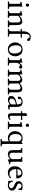

<svg xmlns="http://www.w3.org/2000/svg" viewBox="3020 -3926 1184 7264"><g transform="rotate(90 3612.0 -294.0)"><path d="M112 -743Q112 -765 132.5 -783.5Q153 -802 176 -802Q201 -802 218.5 -782Q236 -762 236 -738Q236 -717 216 -697.5Q196 -678 171 -678Q149 -678 130.5 -698.5Q112 -719 112 -743ZM226 -151Q226 -76 240.5 -59Q255 -42 315 -38Q320 -28 320 -17Q320 -8 315 2Q231 0 176 0Q121 0 37 2Q32 -8 32 -17Q32 -28 37 -38Q70 -41 84 -43.5Q98 -46 109.5 -58Q121 -70 123.5 -90.5Q126 -111 126 -151V-393Q126 -445 112 -459.5Q98 -474 47 -479Q44 -494 44 -503Q44 -510 45 -512Q161 -527 213 -548Q231 -548 231 -539Q226 -460 226 -398Z M588 -444Q675 -544 791 -544Q861 -544 894 -502Q928 -457 928 -336V-151Q928 -99 935.5 -77Q943 -55 957.5 -48Q972 -41 1011 -38Q1016 -33 1016 -17Q1016 -3 1011 2Q937 0 879 0Q827 0 753 2Q748 -3 748 -17Q748 -33 753 -38Q789 -41 802.5 -48Q816 -55 823 -77Q830 -99 830 -151V-340Q830 -404 815 -435Q793 -477 749 -477Q670 -477 598 -407Q577 -384 577 -355V-151Q577 -112 579.5 -91Q582 -70 592 -58.5Q602 -47 614 -44Q626 -41 653 -38Q658 -33 658 -17Q658 -3 653 2Q579 0 529 0Q466 0 392 2Q387 -3 387 -17Q387 -33 392 -38Q424 -41 437.5 -44Q451 -47 462.5 -59Q474 -71 476.5 -91Q479 -111 479 -151V-393Q479 -445 464.5 -458.5Q450 -472 398 -477Q395 -492 395 -503Q395 -510 396 -512Q487 -524 548 -548Q559 -548 563 -538Q571 -520 573 -444Q573 -438 575.5 -436.5Q578 -435 581 -437Q584 -439 588 -444Z M1261 -151Q1261 -109 1263 -90Q1265 -71 1277.5 -58Q1290 -45 1307 -42.5Q1324 -40 1365 -38Q1371 -32 1371 -17Q1371 -4 1365 2Q1279 0 1212 0Q1162 0 1076 2Q1071 -3 1071 -17Q1071 -33 1076 -38Q1114 -41 1129.5 -47Q1145 -53 1154 -76.5Q1163 -100 1163 -151V-484H1077Q1071 -484 1071 -491V-507Q1071 -516 1078 -524Q1085 -532 1100 -532H1163V-582Q1163 -717 1229.5 -791.5Q1296 -866 1382 -866Q1455 -866 1494 -839Q1534 -808 1534 -776Q1534 -758 1516.5 -741.5Q1499 -725 1483 -725Q1451 -725 1433 -765Q1420 -797 1403.5 -810Q1387 -823 1359 -823Q1261 -823 1261 -603V-532H1395Q1405 -532 1405 -525V-500Q1405 -493 1395.5 -488.5Q1386 -484 1376 -484H1261Z M2109 -278Q2109 -160 2038 -80Q1967 0 1846 0Q1723 0 1654.5 -81Q1586 -162 1586 -267Q1586 -391 1658.5 -474Q1731 -557 1849 -557Q1917 -557 1969 -532Q2021 -507 2050.5 -465.5Q2080 -424 2094.5 -376.5Q2109 -329 2109 -278ZM1830 -513Q1692 -513 1692 -295Q1692 -256 1701 -215Q1710 -174 1729 -134Q1748 -94 1783 -68.5Q1818 -43 1864 -43Q1918 -43 1960 -88Q2002 -133 2002 -238Q2002 -371 1956.5 -442Q1911 -513 1830 -513Z M2351 -444Q2351 -438 2355.5 -435Q2360 -432 2365 -441Q2391 -483 2427 -513.5Q2463 -544 2503 -544Q2539 -544 2558 -525Q2577 -506 2577 -485Q2577 -462 2559 -442.5Q2541 -423 2519 -423Q2495 -423 2474 -451Q2461 -467 2442 -467Q2427 -467 2385 -407Q2355 -363 2355 -324V-151Q2355 -75 2372.5 -56.5Q2390 -38 2457 -38Q2462 -33 2462 -17Q2462 -3 2457 2Q2436 2 2384.5 1Q2333 0 2307 0Q2281 0 2233.5 1Q2186 2 2165 2Q2159 -4 2159 -17Q2159 -32 2165 -38Q2224 -38 2240.5 -57Q2257 -76 2257 -151V-393Q2257 -447 2242.5 -462Q2228 -477 2177 -477Q2173 -487 2173 -505Q2173 -507 2173.5 -509Q2174 -511 2174 -512Q2267 -524 2327 -548Q2338 -548 2342 -538Q2351 -513 2351 -444Z M2799 -444Q2799 -429 2814 -444Q2903 -544 3002 -544Q3049 -544 3083 -518Q3117 -492 3126 -453Q3128 -441 3140 -453Q3226 -544 3345 -544Q3420 -544 3446 -493Q3472 -442 3472 -347V-151Q3472 -76 3486 -57Q3500 -38 3552 -38Q3556 -30 3556 -17Q3556 -6 3552 2Q3536 2 3493.5 1Q3451 0 3424 0Q3397 0 3354 1Q3311 2 3298 2Q3293 -3 3293 -17Q3293 -33 3298 -38Q3347 -38 3360.5 -57Q3374 -76 3374 -151V-370Q3374 -429 3355.5 -453Q3337 -477 3300 -477Q3208 -477 3136 -398Q3136 -391 3137 -374Q3138 -357 3138 -348V-151Q3138 -76 3151 -57Q3164 -38 3211 -38Q3215 -30 3215 -17Q3215 -6 3211 2Q3198 2 3157 1Q3116 0 3089 0Q3025 0 2963 2Q2958 -3 2958 -17Q2958 -33 2963 -38Q3015 -42 3027.5 -59Q3040 -76 3040 -151V-367Q3040 -477 2958 -477Q2895 -477 2824 -407Q2803 -384 2803 -355V-151Q2803 -112 2805.5 -91Q2808 -70 2818 -58.5Q2828 -47 2839.5 -44Q2851 -41 2878 -38Q2885 -31 2885 -17Q2885 -5 2878 2Q2804 0 2754 0Q2695 0 2621 2Q2614 -5 2614 -17Q2614 -31 2621 -38Q2659 -41 2674 -47.5Q2689 -54 2697 -77Q2705 -100 2705 -151V-393Q2705 -445 2690.5 -458.5Q2676 -472 2624 -477Q2621 -492 2621 -503Q2621 -510 2622 -512Q2713 -524 2774 -548Q2785 -548 2789 -538Q2795 -522 2799 -444Z M3929 -303 3829 -277Q3713 -247 3713 -140Q3713 -107 3736 -79.5Q3759 -52 3802 -52Q3843 -52 3911 -107Q3929 -120 3929 -139ZM3725 -465Q3725 -451 3730 -439.5Q3735 -428 3735 -418Q3735 -404 3718.5 -390Q3702 -376 3676 -376Q3634 -376 3634 -420Q3634 -473 3697 -515.5Q3760 -558 3837 -558Q3875 -558 3905.5 -549.5Q3936 -541 3964.5 -519.5Q3993 -498 4009 -454.5Q4025 -411 4025 -348V-166Q4025 -139 4026 -124.5Q4027 -110 4030 -93Q4033 -76 4041.5 -68.5Q4050 -61 4063 -61Q4081 -61 4107 -81Q4127 -69 4130 -47Q4082 -1 4011 -1Q3969 -1 3952 -19.5Q3935 -38 3929 -73H3926L3901 -53Q3833 -1 3765 -1Q3609 -1 3609 -135Q3609 -196 3666 -244Q3723 -292 3815 -315L3921 -341Q3929 -345 3929 -356Q3929 -517 3827 -517Q3785 -517 3755 -504.5Q3725 -492 3725 -465Z M4206 -544H4263Q4263 -591 4262.5 -622Q4262 -653 4261 -662.5Q4260 -672 4259.5 -678Q4259 -684 4259 -688Q4259 -697 4287 -704Q4311 -712 4329 -723Q4347 -733 4356 -733Q4366 -733 4366 -723Q4361 -674 4361 -593V-544H4510Q4520 -544 4520 -537V-512Q4520 -496 4490 -496H4361V-182Q4361 -121 4369.5 -94.5Q4378 -68 4402 -68Q4459 -68 4504 -103Q4522 -103 4526 -82Q4454 0 4359 0Q4263 0 4263 -123V-496H4190Q4184 -496 4184 -503V-520Q4184 -544 4206 -544Z M4659 -743Q4659 -765 4679.5 -783.5Q4700 -802 4723 -802Q4748 -802 4765.5 -782Q4783 -762 4783 -738Q4783 -717 4763 -697.5Q4743 -678 4718 -678Q4696 -678 4677.5 -698.5Q4659 -719 4659 -743ZM4773 -151Q4773 -76 4787.5 -59Q4802 -42 4862 -38Q4867 -28 4867 -17Q4867 -8 4862 2Q4778 0 4723 0Q4668 0 4584 2Q4579 -8 4579 -17Q4579 -28 4584 -38Q4617 -41 4631 -43.5Q4645 -46 4656.5 -58Q4668 -70 4670.5 -90.5Q4673 -111 4673 -151V-393Q4673 -445 4659 -459.5Q4645 -474 4594 -479Q4591 -494 4591 -503Q4591 -510 4592 -512Q4708 -527 4760 -548Q4778 -548 4778 -539Q4773 -460 4773 -398Z M5298 -469Q5258 -515 5200 -515Q5128 -515 5088 -454.5Q5048 -394 5048 -294Q5048 -228 5065.5 -178.5Q5083 -129 5111.5 -103.5Q5140 -78 5169 -66.5Q5198 -55 5228 -55Q5279 -55 5310 -71Q5322 -77 5324.5 -84Q5327 -91 5327 -108V-393Q5327 -438 5298 -469ZM5330 126 5327 -12Q5327 -31 5321 -31Q5313 -31 5294 -19Q5261 0 5198 0Q5134 0 5083 -25.5Q5032 -51 5002.5 -91.5Q4973 -132 4957.5 -178Q4942 -224 4942 -269Q4942 -392 5017 -474.5Q5092 -557 5205 -557Q5290 -557 5345 -521Q5353 -515 5357 -515Q5366 -515 5381 -537Q5397 -560 5407 -560Q5425 -560 5425 -529V125Q5425 200 5440 217Q5455 234 5515 237Q5521 243 5521 258Q5521 272 5515 278Q5392 275 5377 275Q5367 275 5238 278Q5233 273 5233 258Q5233 242 5238 237Q5298 234 5314 217Q5330 200 5330 126Z M5820 0Q5734 0 5696.5 -48Q5659 -96 5659 -169V-407Q5659 -467 5643.5 -486.5Q5628 -506 5582 -506Q5577 -516 5577 -526Q5577 -537 5582 -547Q5603 -547 5646 -545.5Q5689 -544 5709 -544Q5732 -544 5753 -547Q5763 -547 5763 -539Q5758 -449 5758 -412V-186Q5758 -113 5789 -85.5Q5820 -58 5858 -58Q5911 -58 5982 -118Q5994 -129 5997.5 -138Q6001 -147 6001 -166V-405Q6001 -466 5985.5 -486Q5970 -506 5925 -506Q5918 -512 5918 -526Q5918 -541 5925 -547Q5946 -547 5988.5 -545.5Q6031 -544 6051 -544Q6078 -544 6093 -547Q6103 -547 6103 -539Q6098 -449 6098 -412V-174Q6098 -124 6116 -103.5Q6134 -83 6190 -83Q6195 -73 6195 -66Q6195 -60 6190 -50Q6091 -38 6044 0Q6039 2 6031 2Q6024 2 6019 0Q6006 -41 6006 -73Q6005 -79 5999 -78.5Q5993 -78 5987 -74Q5898 0 5820 0Z M6378 -362 6603 -366Q6621 -366 6621 -383Q6621 -454 6591 -483.5Q6561 -513 6518 -513Q6502 -513 6486 -508.5Q6470 -504 6446.5 -490.5Q6423 -477 6404.5 -444Q6386 -411 6378 -362ZM6518 0Q6400 0 6335 -72Q6270 -144 6270 -263Q6270 -330 6293.5 -387Q6317 -444 6354 -479.5Q6391 -515 6433.5 -534.5Q6476 -554 6518 -554Q6728 -554 6728 -339Q6728 -317 6704 -317L6375 -320Q6375 -214 6414 -150Q6468 -61 6549 -61Q6601 -61 6634 -76Q6667 -91 6703 -128Q6723 -127 6729 -108Q6645 0 6518 0Z M6817 -184Q6823 -190 6838 -190Q6846 -190 6856 -185Q6863 -156 6866.5 -142.5Q6870 -129 6880.5 -105.5Q6891 -82 6904 -71Q6917 -60 6939.5 -50.5Q6962 -41 6992 -41Q7032 -41 7065 -63.5Q7098 -86 7098 -128Q7098 -168 7072.5 -193Q7047 -218 6971 -249Q6896 -280 6865.5 -316Q6835 -352 6835 -418Q6835 -476 6887.5 -516.5Q6940 -557 7010 -557Q7039 -557 7069 -552.5Q7099 -548 7130.5 -541.5Q7162 -535 7172 -533Q7172 -513 7168.5 -469Q7165 -425 7165 -402Q7160 -396 7142 -396Q7130 -396 7125 -401Q7119 -438 7104.5 -463Q7090 -488 7071 -498.5Q7052 -509 7038 -512.5Q7024 -516 7010 -516Q6976 -516 6949.5 -494Q6923 -472 6923 -436Q6923 -390 6951.5 -367.5Q6980 -345 7047 -321Q7192 -267 7192 -156Q7192 -113 7171.5 -80.5Q7151 -48 7119 -31.5Q7087 -15 7055.5 -7.5Q7024 0 6995 0Q6933 0 6882 -14Q6873 -16 6857 -16Q6850 -16 6826 -12Q6826 -37 6821.5 -94.5Q6817 -152 6817 -184Z"/></g></svg>

Font: Indiction Unicode
Style: Normal
Weight: 500
Version: Version 1.1